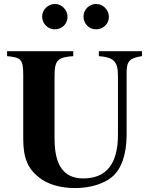

<svg xmlns="http://www.w3.org/2000/svg" viewBox="-20 -936 762 975"><path d="M701 -676H482V-651C556 -645 579 -625 579 -552V-252C579 -104 520 -30 403 -30C306 -30 257 -93 257 -232V-550C257 -632 274 -645 352 -651V-676H16V-651C86 -644 98 -636 98 -555V-231C98 -134 121 -80 178 -35C225 2 289 19 363 19C434 19 504 -1 547 -36C596 -75 623 -152 623 -252V-566C623 -625 637 -641 701 -651ZM323 -850C323 -886 293 -916 259 -916C224 -916 194 -886 194 -852C194 -816 223 -787 258 -787C295 -787 323 -815 323 -850ZM533 -850C533 -886 503 -916 468 -916C433 -916 404 -887 404 -852C404 -816 432 -787 467 -787C504 -787 533 -815 533 -850Z"/></svg>

Font: XITS Math
Style: Bold
Weight: 700
Designer: MicroPress Inc., with final additions and corrections provided by Coen Hoffman, Elsevier (retired)
Version: Version 1.302